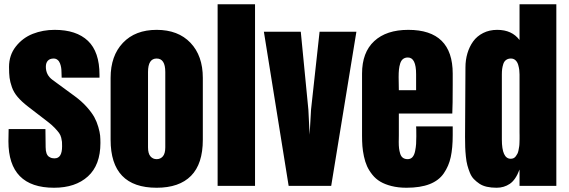

<svg xmlns="http://www.w3.org/2000/svg" viewBox="-20 -883 2704 912"><path d="M272.9 -514.2 272 -542Q272 -551.8 270.5 -561.5Q269 -571.3 265.1 -581.8Q261.2 -592.3 253.4 -598.6Q245.6 -605 234.9 -605Q216.8 -605 207.3 -594.7Q197.8 -584.5 197.8 -565.9Q197.8 -526.9 229 -503.9L336.9 -424.8Q369.1 -400.9 392.6 -374.5Q416 -348.1 428 -326.4Q439.9 -304.7 447 -279.8Q454.1 -254.9 455.6 -239.3Q457 -223.6 457 -204.1Q457 -99.1 397.7 -45.2Q338.4 8.8 236.8 8.8Q20 8.8 20 -211.9L21 -270H195.8L196.8 -184.1Q196.8 -166.5 200.9 -155Q205.1 -143.6 212.4 -138.7Q219.7 -133.8 225.8 -132.3Q231.9 -130.9 239.7 -130.9Q274.9 -130.9 274.9 -188Q274.9 -202.6 274.4 -209.2Q273.9 -215.8 270.8 -228.8Q267.6 -241.7 260.5 -251.5Q253.4 -261.2 240 -275.4Q226.6 -289.6 206.1 -305.2L112.8 -377Q82.5 -400.4 63.7 -422.6Q44.9 -444.8 36.4 -469.5Q27.8 -494.1 25.4 -513.9Q22.9 -533.7 22.9 -564.9Q22.9 -621.1 55.2 -662.1Q87.4 -703.1 135.5 -722.2Q183.6 -741.2 239.7 -741.2Q342.8 -741.2 397.7 -689Q452.6 -636.7 452.6 -527.8V-514.2Z M724.1 8.8Q505.4 8.8 505.4 -219.2V-513.2Q505.4 -618.2 564 -679.7Q622.6 -741.2 724.1 -741.2Q826.2 -741.2 884.8 -679.7Q943.4 -618.2 943.4 -513.2V-219.2Q943.4 -104.5 887.5 -47.9Q831.5 8.8 724.1 8.8ZM683.1 -541V-183.1Q683.1 -153.8 694.6 -140.4Q706.1 -127 724.1 -127Q742.2 -127 753.7 -140.4Q765.1 -153.8 765.1 -183.1V-541Q765.1 -605 724.1 -605Q683.1 -605 683.1 -541Z M1191.4 0H1013.7V-862.8H1191.4Z M1553.2 0H1351.1L1233.4 -732.4H1408.7L1444.8 -361.8L1450.7 -243.2L1457.5 -362.8L1498 -732.4H1672.9Z M1910.6 8.8Q1871.6 8.8 1839.8 0.7Q1808.1 -7.3 1786.4 -20.3Q1764.6 -33.2 1748.8 -53Q1732.9 -72.8 1723.6 -93.3Q1714.4 -113.8 1708.7 -140.1Q1703.1 -166.5 1701.4 -189Q1699.7 -211.4 1699.7 -238.8V-533.2Q1699.7 -634.3 1757.6 -687.7Q1815.4 -741.2 1919.4 -741.2Q2130.4 -741.2 2130.4 -533.2V-480Q2130.4 -380.9 2128.4 -343.8H1874.5V-241.2Q1874.5 -236.3 1874.3 -225.3Q1874 -214.4 1874 -208.5Q1874 -190.9 1875.5 -178.5Q1877 -166 1880.9 -153.1Q1884.8 -140.1 1893.8 -133.5Q1902.8 -127 1916.5 -127Q1930.7 -127 1939.5 -137Q1948.2 -147 1951.9 -165.8Q1955.6 -184.6 1956.5 -199.2Q1957.5 -213.9 1957.5 -235.8Q1957.5 -278.8 1956.5 -282.7H2130.4V-241.2Q2130.4 -180.2 2121.1 -137.2Q2111.8 -94.2 2088.1 -59.8Q2064.5 -25.4 2020.5 -8.3Q1976.6 8.8 1910.6 8.8ZM1917.5 -609.9Q1903.8 -609.9 1894.5 -602.8Q1885.3 -595.7 1880.9 -581.5Q1876.5 -567.4 1875 -552.5Q1873.5 -537.6 1873.5 -516.1Q1873.5 -505.9 1874 -485.4Q1874.5 -464.8 1874.5 -454.6H1956.5V-530.8Q1956.5 -609.9 1917.5 -609.9Z M2189 -232.9Q2189 -232.9 2190.9 -563Q2190.9 -598.1 2200.2 -629.6Q2209.5 -661.1 2227.5 -686.3Q2245.6 -711.4 2275.1 -726.3Q2304.7 -741.2 2341.8 -741.2Q2411.6 -741.2 2447.8 -692.9V-862.8H2622.6V0H2447.8V-77.6Q2429.2 -28.3 2401.6 -9.8Q2374 8.8 2338.9 8.8Q2313.5 8.8 2292.7 4.2Q2272 -0.5 2257.1 -10.5Q2242.2 -20.5 2230.7 -32.5Q2219.2 -44.4 2211.9 -62.5Q2204.6 -80.6 2200 -97.9Q2195.3 -115.2 2192.9 -139.4Q2190.4 -163.6 2189.7 -184.3Q2189 -205.1 2189 -232.9ZM2363.8 -528.8V-253.9Q2363.8 -251.5 2363.8 -241.2Q2363.8 -227.5 2363.8 -224.6Q2363.8 -223.6 2363.8 -222.7Q2363.8 -221.7 2363.8 -220.7Q2363.8 -128.9 2405.8 -128.9Q2413.6 -128.9 2419.7 -131.8Q2425.8 -134.8 2430.2 -140.9Q2434.6 -147 2437.7 -152.8Q2440.9 -158.7 2442.9 -168.9Q2444.8 -179.2 2446 -186.3Q2447.3 -193.4 2447.5 -205.3Q2447.8 -217.3 2448 -222.9Q2448.2 -228.5 2448 -240Q2447.8 -251.5 2447.8 -253.9V-528.8Q2447.8 -540 2446.5 -550.8Q2445.3 -561.5 2441.4 -575Q2437.5 -588.4 2428.7 -596.7Q2419.9 -605 2406.7 -605Q2393.1 -605 2383.8 -598.1Q2374.5 -591.3 2370.6 -578.9Q2366.7 -566.4 2365.2 -555.2Q2363.8 -543.9 2363.8 -528.8Z"/></svg>

Font: Anton
Style: Regular
Weight: 400
Foundry: vernon adams
Version: Version 1.000